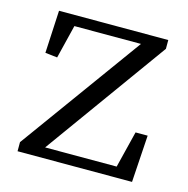

<svg xmlns="http://www.w3.org/2000/svg" viewBox="-83 -594 661 674"><g transform="rotate(15 248.0 -257.0)"><path d="M421 -171 388 -38H128L448 -482V-514H51L43 -359L87 -354L117 -476H359L38 -33V0H454L465 -171Z"/></g></svg>

Font: Source Han Serif K
Style: Regular
Weight: 400
Designer: Ryoko NISHIZUKA 西塚涼子 (kana & ideographs); Frank Grießhammer (Latin, Greek & Cyrillic); Wenlong ZHANG 张文龙 (bopomofo); San
Foundry: Adobe Systems Incorporated
Version: Version 1.001;PS 1.001;hotconv 16.6.54;makeotf.lib2.5.65590